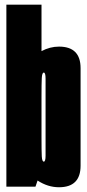

<svg xmlns="http://www.w3.org/2000/svg" viewBox="-20 -805 376 828"><path d="M7.5 0V-785H159V-584.5Q195.5 -604 234.5 -604Q327.5 -604 327.5 -511V-90.5Q327.5 2.5 234.5 2.5Q186 2.5 142 -26.5L133 0ZM159 -387.5V-214.5Q159 -153 160.2 -130.5Q161.5 -108 169 -108Q176.5 -108 176.5 -134V-465.5Q176.5 -492 169 -492Q161.5 -492 160.2 -468.5Q159 -445 159 -387.5Z"/></svg>

Font: Anybody UltraCondensed ExtraBold
Style: Regular
Weight: 800
Width: 1
Designer: Tyler Finck
Foundry: Etcetera Type Company
Version: Version 1.010; ttfautohint (v1.8.3) -l 8 -r 50 -G 200 -x 14 